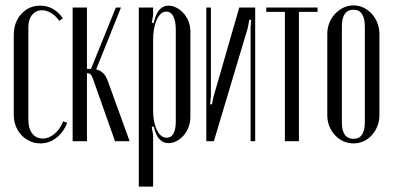

<svg xmlns="http://www.w3.org/2000/svg" viewBox="-20 -523 1457 711"><path d="M31 -393Q31 -441 59 -471.5Q87 -502 129 -502Q180 -502 213 -455L199 -446Q187 -464 170 -474.5Q153 -485 136 -485Q113 -485 99 -468Q85 -451 85 -423V-79Q85 -47 99.5 -28.5Q114 -10 138 -10Q161 -10 182 -27.5Q203 -45 214 -74L229 -68Q215 -33 188.5 -12.5Q162 8 130 8Q109 8 91 0Q73 -8 59.5 -22.5Q46 -37 38.5 -56Q31 -75 31 -97Z M325 -229Q320 -244 315 -248Q310 -252 303 -252H302V0H249V-495H302V-268H317L409 -495H428L336 -266Q350 -263 361.5 -252.5Q373 -242 380 -221L460 0H406Z M542 -439 549 -437Q557 -472 570.5 -487Q584 -502 604 -502Q620 -502 634.5 -494Q649 -486 660.5 -473Q672 -460 678.5 -443Q685 -426 685 -407V-90Q685 -71 678.5 -53Q672 -35 660.5 -22Q649 -9 634.5 -1Q620 7 604 7Q584 7 570.5 -7.5Q557 -22 549 -55L542 -53L547 -24V168H494V-495H547V-467ZM547 -114Q547 -70 561 -41.5Q575 -13 597 -13Q631 -13 631 -75V-412Q631 -444 622 -462Q613 -480 596 -480Q574 -480 560.5 -450Q547 -420 547 -374Z M925 -495V0H908V-420L910 -449L903 -450L898 -421L772 0H744V-495H761V-167L758 -137H765L771 -166L866 -495Z M1156 -479H1087V0H1035V-479H966V-495H1156Z M1289 -503Q1309 -503 1326.5 -494.5Q1344 -486 1357 -471.5Q1370 -457 1377.5 -438Q1385 -419 1385 -397V-96Q1385 -75 1377.5 -56Q1370 -37 1357 -22.5Q1344 -8 1326.5 0Q1309 8 1289 8Q1269 8 1251.5 0Q1234 -8 1220.5 -22.5Q1207 -37 1199.5 -56Q1192 -75 1192 -96V-397Q1192 -419 1199.5 -438Q1207 -457 1220.5 -471.5Q1234 -486 1251.5 -494.5Q1269 -503 1289 -503ZM1289 -487Q1246 -487 1246 -424V-70Q1246 -9 1289 -9Q1331 -9 1331 -70V-424Q1331 -487 1289 -487Z"/></svg>

Font: Moniqa Cond Heading
Style: Regular
Weight: 400
Width: 3
Designer: Rajesh Rajput
Foundry: Rajesh Rajput
Version: Version 1.000